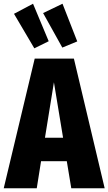

<svg xmlns="http://www.w3.org/2000/svg" viewBox="-35 -1009 581 1029"><path d="M347 0 323 -145H185L162 0H-15L151 -695H361L526 0ZM206 -271H303L254 -568ZM142 -989 226 -788 149 -750 40 -935ZM300 -989 379 -787 299 -754 196 -939Z"/></svg>

Font: Fira Sans Extra Condensed ExtraBold
Style: Regular
Weight: 800
Width: 1
Designer: Carrois Corporate & Edenspiekermann AG
Foundry: Carrois Corporate GbR & Edenspiekermann AG
Version: Version 4.203